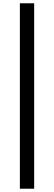

<svg xmlns="http://www.w3.org/2000/svg" viewBox="-20 -867 329 1169"><path d="M101 282V-847H188V282Z"/></svg>

Font: Noto Sans TC SemiBold
Style: Regular
Weight: 600
Designer: Ryoko NISHIZUKA  (kana, bopomofo & ideographs); Paul D. Hunt (Latin, Greek & Cyrillic); Sandoll Communications , Soo-you
Foundry: Adobe
Version: Version 2.004-H2;hotconv 1.0.118;makeotfexe 2.5.65603